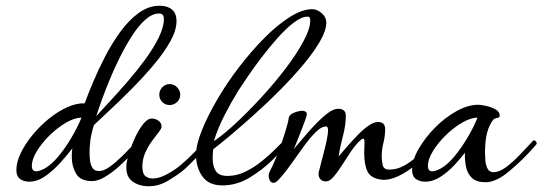

<svg xmlns="http://www.w3.org/2000/svg" viewBox="-20 -632 1890 669"><path d="M82 1Q63 1 50 -8.5Q37 -18 37 -39Q37 -67 52.5 -99Q68 -131 93.5 -162Q119 -193 150.5 -218.5Q182 -244 214.5 -258.5Q247 -273 275 -272Q286 -302 304 -345Q322 -388 346 -434.5Q370 -481 399.5 -521.5Q429 -562 463.5 -587Q498 -612 536 -612Q563 -612 579 -599Q595 -586 595 -558Q595 -526 573 -487Q551 -448 516 -406.5Q481 -365 441.5 -325Q402 -285 366 -251.5Q330 -218 307 -196Q297 -162 294.5 -140Q292 -118 292 -102Q292 -90 293.5 -74.5Q295 -59 302 -47.5Q309 -36 325 -36Q341 -36 361 -50Q381 -64 401 -83.5Q421 -103 436 -119Q451 -135 458 -139H460Q463 -139 465 -133.5Q467 -128 465 -125Q456 -114 437 -93.5Q418 -73 394 -51.5Q370 -30 345.5 -15.5Q321 -1 301 -1Q260 -1 245 -27Q230 -53 230 -86Q230 -94 230.5 -101Q231 -108 232 -115Q216 -94 192 -67Q168 -40 139.5 -19.5Q111 1 82 1ZM315 -227Q332 -246 361 -277Q390 -308 423 -346Q456 -384 485 -423.5Q514 -463 532.5 -500Q551 -537 551 -566Q551 -585 534 -585Q511 -585 487 -564Q463 -543 440.5 -508Q418 -473 397.5 -432Q377 -391 360.5 -350.5Q344 -310 332.5 -277.5Q321 -245 315 -227ZM136 -45Q159 -58 182.5 -86Q206 -114 227.5 -150Q249 -186 264 -222Q240 -222 210 -204.5Q180 -187 153 -160.5Q126 -134 108.5 -105.5Q91 -77 91 -54Q91 -35 106 -35Q117 -35 136 -45Z M571 -266Q556 -266 545.5 -276.5Q535 -287 535 -302Q535 -317 545.5 -328Q556 -339 571 -339Q586 -339 597 -328Q608 -317 608 -302Q608 -287 597 -276.5Q586 -266 571 -266ZM498 17Q463 17 439.5 -1.5Q416 -20 421 -63Q423 -77 431 -102.5Q439 -128 451.5 -154.5Q464 -181 479 -200Q494 -219 509 -219Q521 -219 532 -211.5Q543 -204 543 -191Q543 -184 533 -171.5Q523 -159 509.5 -140.5Q496 -122 486 -99.5Q476 -77 476 -51Q476 -27 486.5 -18.5Q497 -10 512 -10Q531 -10 553 -20.5Q575 -31 597 -47Q610 -56 635.5 -80Q661 -104 695 -141Q697 -143 699 -143Q707 -143 707 -132Q707 -129 695 -115.5Q683 -102 666.5 -85Q650 -68 635 -53.5Q620 -39 613 -34Q588 -15 559.5 1Q531 17 498 17Z M755 14Q707 14 685 -17.5Q663 -49 663 -93Q663 -127 683 -177Q703 -227 736.5 -284.5Q770 -342 812.5 -397.5Q855 -453 900.5 -499Q946 -545 989.5 -572.5Q1033 -600 1068 -600Q1085 -600 1101 -586Q1117 -572 1117 -554Q1117 -526 1095 -488Q1073 -450 1037 -407Q1001 -364 957.5 -320Q914 -276 869.5 -236Q825 -196 786.5 -163.5Q748 -131 723 -112Q722 -104 721.5 -96.5Q721 -89 721 -81Q721 -53 732 -36Q743 -19 773 -19Q805 -19 835.5 -34Q866 -49 893 -71Q920 -93 940.5 -113.5Q961 -134 973 -146Q974 -147 976 -147Q980 -147 982.5 -141.5Q985 -136 983 -133Q972 -119 956.5 -103Q941 -87 932 -77Q898 -43 852 -14.5Q806 14 755 14ZM725 -140Q758 -162 801.5 -202.5Q845 -243 890.5 -292.5Q936 -342 974.5 -392.5Q1013 -443 1037 -487.5Q1061 -532 1061 -560Q1061 -565 1059.5 -569.5Q1058 -574 1051 -574Q1031 -574 1004 -553.5Q977 -533 948 -500.5Q919 -468 891.5 -432Q864 -396 843 -365Q822 -334 811 -317Q785 -275 762 -230Q739 -185 725 -140Z M933 5Q924 5 920 -3.5Q916 -12 916 -19Q916 -27 921.5 -38Q927 -49 931 -57Q943 -84 954.5 -115.5Q966 -147 975 -176Q984 -205 986 -221Q988 -233 1005 -239.5Q1022 -246 1033 -246Q1039 -246 1044 -243.5Q1049 -241 1049 -234Q1049 -229 1043 -212.5Q1037 -196 1029 -175.5Q1021 -155 1014 -137.5Q1007 -120 1004 -113Q1014 -124 1032.5 -146.5Q1051 -169 1074 -193.5Q1097 -218 1119 -235.5Q1141 -253 1158 -253Q1185 -253 1185 -229Q1185 -196 1175 -158.5Q1165 -121 1160 -87Q1170 -99 1187 -118.5Q1204 -138 1223.5 -158.5Q1243 -179 1262.5 -193Q1282 -207 1297 -207Q1322 -207 1322 -182Q1322 -158 1316 -134.5Q1310 -111 1310 -87Q1310 -73 1313.5 -57Q1317 -41 1336 -41Q1364 -41 1389.5 -55.5Q1415 -70 1437.5 -91.5Q1460 -113 1479 -133H1480Q1483 -133 1488 -129Q1493 -125 1488 -118Q1464 -88 1432.5 -61Q1401 -34 1368.5 -18.5Q1336 -3 1309 -6Q1272 -11 1260.5 -34.5Q1249 -58 1249 -100Q1249 -108 1249.5 -116Q1250 -124 1250 -132V-137Q1250 -149 1245 -149Q1241 -149 1229 -137Q1213 -120 1198 -97Q1183 -74 1168.5 -51.5Q1154 -29 1141 -14.5Q1128 0 1116 0Q1103 0 1096.5 -7.5Q1090 -15 1090 -25Q1090 -31 1091 -34Q1097 -58 1104.5 -86Q1112 -114 1117.5 -139Q1123 -164 1123 -178Q1123 -188 1119 -191Q1102 -193 1081.5 -173Q1061 -153 1038.5 -122Q1016 -91 993 -58.5Q970 -26 948 -3Q945 0 941.5 2.5Q938 5 933 5Z M1672 3Q1640 3 1624 -12.5Q1608 -28 1603.5 -52Q1599 -76 1600 -100Q1585 -80 1563 -56.5Q1541 -33 1515 -16Q1489 1 1462 1Q1442 1 1429 -8.5Q1416 -18 1416 -39Q1416 -74 1438.5 -113Q1461 -152 1496 -187.5Q1531 -223 1571 -245Q1611 -267 1646 -267Q1656 -267 1674 -263Q1692 -259 1706.5 -251Q1721 -243 1721 -229Q1721 -222 1712 -221Q1703 -220 1699 -215Q1670 -180 1670 -102Q1670 -92 1671 -75Q1672 -58 1678.5 -45Q1685 -32 1699 -32Q1720 -32 1744 -50Q1768 -68 1792 -93.5Q1816 -119 1836 -140Q1838 -143 1840 -143Q1845 -143 1848.5 -137.5Q1852 -132 1848 -128Q1824 -100 1801.5 -78Q1779 -56 1755 -36Q1709 3 1672 3ZM1516 -45Q1539 -58 1562.5 -86Q1586 -114 1607.5 -150Q1629 -186 1644 -222Q1620 -222 1590 -204.5Q1560 -187 1533 -160.5Q1506 -134 1488.5 -105.5Q1471 -77 1471 -54Q1471 -35 1486 -35Q1497 -35 1516 -45Z"/></svg>

Font: Corinthia
Style: Bold
Weight: 700
Designer: Robert E. Leuschke
Foundry: Robert E. Leuschke
Version: Version 1.013; ttfautohint (v1.8.3)